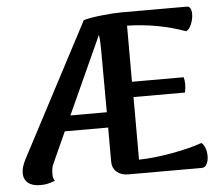

<svg xmlns="http://www.w3.org/2000/svg" viewBox="-51 -754 964 825"><g transform="rotate(-5 431.0 -341.5)"><path d="M817 -49Q817 -29 809.5 -14.5Q802 0 788 0H470Q440 0 421 -16.5Q402 -33 402 -62V-208H215L153 -71Q146 -57 146 -29Q146 -10 154 0Q138 6 124 9.5Q110 13 90 13Q56 13 37.5 -2.5Q19 -18 19 -45Q19 -69 35 -101L338 -677Q366 -685 416.5 -690.5Q467 -696 503 -696H785Q794 -696 799 -687Q804 -678 804 -663Q804 -642 795 -619.5Q786 -597 772 -591Q654 -634 521 -637V-395H744Q748 -382 748 -364Q748 -349 744 -329H522V-59Q587 -60 666.5 -74.5Q746 -89 795 -107Q805 -100 811 -84Q817 -68 817 -49ZM402 -274 401 -545Q401 -585 397 -608L245 -274Z"/></g></svg>

Font: Arima Madurai ExtraBold
Style: Regular
Weight: 800
Designer: Joana Correia and Natanael Gama
Foundry: NDISCOVER
Version: Version 1.020